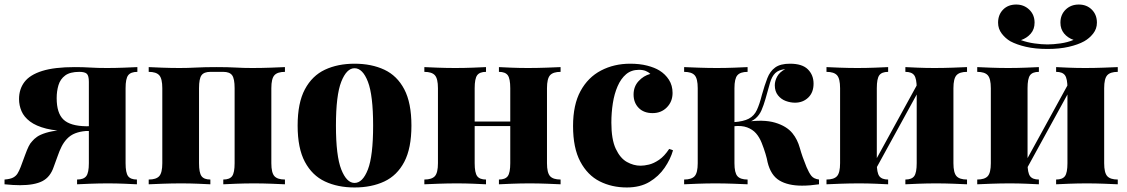

<svg xmlns="http://www.w3.org/2000/svg" viewBox="-38 -813 4973 847"><path d="M568 -517V-496Q539 -496 527.5 -481Q516 -466 516 -424V-93Q516 -51 527 -36Q538 -21 566 -21V0Q547 -1 511 -2.5Q475 -4 438 -4Q400 -4 360.5 -2.5Q321 -1 302 0V-21Q331 -21 342.5 -36Q354 -51 354 -93V-452Q354 -479 345 -487.5Q336 -496 312 -496Q271 -496 249.5 -480Q228 -464 220 -437.5Q212 -411 212 -380Q212 -314 242 -285.5Q272 -257 343 -256Q362 -256 381 -257Q400 -258 414 -258L416 -235Q379 -235 345.5 -235Q312 -235 281 -235Q212 -234 166.5 -245.5Q121 -257 94.5 -277Q68 -297 57 -322.5Q46 -348 46 -376Q46 -420 70 -451.5Q94 -483 148 -500Q202 -517 292 -517Q329 -517 360 -515Q391 -513 434 -513Q470 -513 509 -514.5Q548 -516 568 -517ZM340 -243V-235Q315 -233 294 -225Q273 -217 257 -200Q243 -185 233.5 -166Q224 -147 216.5 -125Q209 -103 199 -77Q184 -32 149 -14Q114 4 50 4Q36 4 19 3Q2 2 -18 0V-21Q7 -23 19.5 -29.5Q32 -36 39 -47Q46 -58 53 -76Q65 -108 73 -130Q81 -152 88 -166.5Q95 -181 104 -190Q112 -200 125.5 -209.5Q139 -219 164.5 -227Q190 -235 232.5 -239.5Q275 -244 340 -243Z M1219 -517V-496Q1186 -496 1172.5 -481Q1159 -466 1159 -424V-93Q1159 -51 1172.5 -36Q1186 -21 1219 -21V0Q1199 -1 1159.5 -2.5Q1120 -4 1083 -4Q1042 -4 1004 -2.5Q966 -1 947 0V-21Q975 -21 986 -36Q997 -51 997 -93V-424Q997 -466 986 -481Q975 -496 947 -496H890Q862 -496 851 -481Q840 -466 840 -424V-93Q840 -51 851 -36Q862 -21 890 -21V0Q871 -1 835 -2.5Q799 -4 762 -4Q721 -4 680 -2.5Q639 -1 618 0V-21Q651 -21 664.5 -36Q678 -51 678 -93V-424Q678 -466 664.5 -481Q651 -496 618 -496V-517Q637 -516 676.5 -514.5Q716 -513 754 -513Q790 -513 827.5 -515Q865 -517 916 -517Q968 -517 1002 -515Q1036 -513 1075 -513Q1115 -513 1156.5 -514.5Q1198 -516 1219 -517Z M1526 -532Q1601 -532 1657.5 -505.5Q1714 -479 1745.5 -419Q1777 -359 1777 -259Q1777 -159 1745.5 -99Q1714 -39 1657.5 -12.5Q1601 14 1526 14Q1452 14 1395.5 -12.5Q1339 -39 1307 -99Q1275 -159 1275 -259Q1275 -359 1307 -419Q1339 -479 1395.5 -505.5Q1452 -532 1526 -532ZM1526 -512Q1491 -512 1467.5 -452.5Q1444 -393 1444 -259Q1444 -125 1467.5 -65.5Q1491 -6 1526 -6Q1562 -6 1585 -65.5Q1608 -125 1608 -259Q1608 -393 1585 -452.5Q1562 -512 1526 -512Z M2435 -517V-496Q2402 -496 2388.5 -481Q2375 -466 2375 -424V-93Q2375 -51 2388.5 -36Q2402 -21 2435 -21V0Q2415 -1 2375.5 -2.5Q2336 -4 2299 -4Q2259 -4 2220.5 -2.5Q2182 -1 2163 0V-21Q2191 -21 2202 -36Q2213 -51 2213 -93V-424Q2213 -466 2202 -481Q2191 -496 2163 -496V-517Q2181 -516 2217 -514.5Q2253 -513 2291 -513Q2331 -513 2372.5 -514.5Q2414 -516 2435 -517ZM2106 -517V-496Q2078 -496 2067 -481Q2056 -466 2056 -424V-93Q2056 -51 2067 -36Q2078 -21 2106 -21V0Q2087 -1 2051 -2.5Q2015 -4 1978 -4Q1937 -4 1896 -2.5Q1855 -1 1834 0V-21Q1867 -21 1880.5 -36Q1894 -51 1894 -93V-424Q1894 -466 1880.5 -481Q1867 -496 1834 -496V-517Q1853 -516 1892.5 -514.5Q1932 -513 1970 -513Q2010 -513 2048 -514.5Q2086 -516 2106 -517ZM2273 -277V-257H1991V-277Z M2742 -532Q2784 -532 2817 -523.5Q2850 -515 2871 -502Q2897 -486 2913 -461Q2929 -436 2929 -403Q2929 -365 2904 -339.5Q2879 -314 2841 -314Q2802 -314 2779.5 -337Q2757 -360 2757 -396Q2757 -431 2779 -455Q2801 -479 2831 -487Q2823 -495 2810.5 -500Q2798 -505 2781 -505Q2747 -505 2724 -485.5Q2701 -466 2686.5 -432.5Q2672 -399 2665.5 -357.5Q2659 -316 2659 -272Q2659 -198 2678.5 -156.5Q2698 -115 2727.5 -98.5Q2757 -82 2788 -82Q2804 -82 2825 -87Q2846 -92 2869.5 -108Q2893 -124 2914 -156L2931 -150Q2920 -111 2894 -73Q2868 -35 2827 -10.5Q2786 14 2727 14Q2661 14 2607.5 -13Q2554 -40 2522 -100Q2490 -160 2490 -257Q2490 -351 2523 -411.5Q2556 -472 2613.5 -502Q2671 -532 2742 -532Z M3447 -532Q3501 -532 3526 -507Q3551 -482 3551 -444Q3551 -405 3527.5 -382.5Q3504 -360 3469 -360Q3449 -360 3428.5 -367.5Q3408 -375 3394 -392.5Q3380 -410 3380 -437Q3380 -456 3390.5 -475.5Q3401 -495 3426 -508Q3397 -505 3382 -490.5Q3367 -476 3359 -448Q3351 -420 3339 -377Q3331 -349 3321.5 -327Q3312 -305 3295 -290.5Q3278 -276 3247 -268L3250 -275Q3330 -287 3381 -272Q3432 -257 3458 -225Q3480 -198 3490.5 -160Q3501 -122 3520 -76Q3531 -50 3541.5 -37Q3552 -24 3575 -21V0Q3555 3 3536.5 4.5Q3518 6 3500 6Q3438 6 3400 -17Q3362 -40 3348 -98Q3346 -111 3339 -134.5Q3332 -158 3322 -183Q3312 -208 3297 -225Q3282 -242 3258 -251Q3234 -260 3198 -256V-274Q3242 -277 3265.5 -289.5Q3289 -302 3301 -328Q3313 -354 3323 -394Q3335 -437 3347 -468Q3359 -499 3382 -515.5Q3405 -532 3447 -532ZM3260 -517V-496Q3228 -496 3215 -481Q3202 -466 3202 -424V-93Q3202 -51 3215 -36Q3228 -21 3260 -21V0Q3239 -1 3198 -2.5Q3157 -4 3118 -4Q3079 -4 3039 -2.5Q2999 -1 2980 0V-21Q3013 -21 3026.5 -36Q3040 -51 3040 -93V-424Q3040 -466 3026.5 -481Q3013 -496 2980 -496V-517Q3001 -516 3043.5 -514.5Q3086 -513 3124 -513Q3164 -513 3202 -514.5Q3240 -516 3260 -517Z M4228 -517V-496Q4195 -496 4181.5 -481Q4168 -466 4168 -424V-93Q4168 -51 4181.5 -36Q4195 -21 4228 -21V0Q4208 -1 4168.5 -2.5Q4129 -4 4092 -4Q4052 -4 4013.5 -2.5Q3975 -1 3956 0V-21Q3984 -21 3995 -36Q4006 -51 4006 -93V-424Q4006 -466 3995 -481Q3984 -496 3956 -496V-517Q3974 -516 4010 -514.5Q4046 -513 4084 -513Q4124 -513 4165.5 -514.5Q4207 -516 4228 -517ZM3880 -517V-496Q3852 -496 3841 -481Q3830 -466 3830 -424V-93Q3830 -51 3841 -36Q3852 -21 3880 -21V0Q3861 -1 3825 -2.5Q3789 -4 3752 -4Q3711 -4 3670 -2.5Q3629 -1 3608 0V-21Q3641 -21 3654.5 -36Q3668 -51 3668 -93V-424Q3668 -466 3654.5 -481Q3641 -496 3608 -496V-517Q3627 -516 3666.5 -514.5Q3706 -513 3744 -513Q3784 -513 3822 -514.5Q3860 -516 3880 -517ZM4018 -458 4035 -449 3810 -39 3793 -48Z M4893 -517V-496Q4860 -496 4846.5 -481Q4833 -466 4833 -424V-93Q4833 -51 4846.5 -36Q4860 -21 4893 -21V0Q4873 -1 4833.5 -2.5Q4794 -4 4757 -4Q4717 -4 4678.5 -2.5Q4640 -1 4621 0V-21Q4649 -21 4660 -36Q4671 -51 4671 -93V-424Q4671 -466 4660 -481Q4649 -496 4621 -496V-517Q4639 -516 4675 -514.5Q4711 -513 4749 -513Q4789 -513 4830.5 -514.5Q4872 -516 4893 -517ZM4545 -517V-496Q4517 -496 4506 -481Q4495 -466 4495 -424V-93Q4495 -51 4506 -36Q4517 -21 4545 -21V0Q4526 -1 4490 -2.5Q4454 -4 4417 -4Q4376 -4 4335 -2.5Q4294 -1 4273 0V-21Q4306 -21 4319.5 -36Q4333 -51 4333 -93V-424Q4333 -466 4319.5 -481Q4306 -496 4273 -496V-517Q4292 -516 4331.5 -514.5Q4371 -513 4409 -513Q4449 -513 4487 -514.5Q4525 -516 4545 -517ZM4683 -458 4700 -449 4475 -39 4458 -48ZM4721 -793Q4756 -793 4778.5 -770.5Q4801 -748 4801 -713Q4801 -686 4784.5 -665Q4768 -644 4745 -631Q4718 -616 4677 -606.5Q4636 -597 4583 -597Q4529 -597 4488 -606.5Q4447 -616 4419 -631Q4397 -644 4381 -665Q4365 -686 4365 -713Q4365 -748 4387 -770.5Q4409 -793 4445 -793Q4479 -793 4502.5 -770.5Q4526 -748 4526 -713Q4526 -684 4509 -664.5Q4492 -645 4466 -636Q4493 -626 4525 -621.5Q4557 -617 4583 -617Q4608 -617 4640 -621.5Q4672 -626 4698 -637Q4672 -646 4656 -665.5Q4640 -685 4640 -713Q4640 -748 4663 -770.5Q4686 -793 4721 -793Z"/></svg>

Font: Playfair Display ExtraBold
Style: Regular
Weight: 800
Designer: Claus Eggers Sørensen
Foundry: Claus Eggers Sørensen
Version: Version 1.203